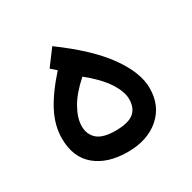

<svg xmlns="http://www.w3.org/2000/svg" viewBox="-110 -564 671 672"><g transform="rotate(-30 225.0 -228.5)"><path d="M180.2 -455.1Q293.9 -372.1 348.1 -296.4Q402.3 -220.7 402.3 -158.2Q402.3 -86.9 353.5 -44.4Q304.7 -2 225.1 -2Q144 -2 95.9 -42Q47.9 -82 47.9 -158.2Q47.9 -209 74 -260.3Q100.1 -311.5 154.8 -372.6L132.8 -391.6ZM218.3 -310.1Q172.4 -269.5 150.9 -231Q129.4 -192.4 129.4 -160.6Q129.4 -127 151.9 -107.4Q174.3 -87.9 224.6 -87.9Q275.4 -87.9 298.1 -105.7Q320.8 -123.5 320.8 -161.1Q320.8 -190.9 295.7 -229.5Q270.5 -268.1 218.3 -310.1Z"/></g></svg>

Font: Vazir WOL
Style: Regular-WOL
Weight: 400
Designer: Saber Rastikerdar
Foundry: Saber Rastikerdar
Version: Version 27.2.2